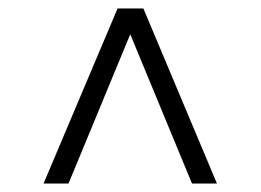

<svg xmlns="http://www.w3.org/2000/svg" viewBox="-20 -577 616 454"><path d="M142 -143 288 -496 434 -143H493L319 -557H258L83 -143Z"/></svg>

Font: Montserrat Z
Style: Regular
Weight: 400
Designer: Julieta Ulanovsky
Foundry: Julieta Ulanovsky
Version: Version 8.000